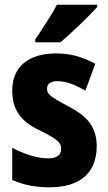

<svg xmlns="http://www.w3.org/2000/svg" viewBox="-20 -786 459 816"><path d="M393 -756V-766H222C199 -722 163 -668 130 -619V-606H237C286 -648 361 -720 393 -756ZM391 -165C391 -255 340 -298 267 -336C190 -377 180 -387 180 -409C180 -430 195 -441 224 -441C266 -441 303 -423 343 -401L385 -515C329 -545 278 -559 219 -559C102 -559 32 -503 32 -402C32 -318 69 -270 148 -232C233 -191 240 -176 240 -153C240 -127 222 -113 184 -113C135 -113 78 -133 32 -158V-21C83 1 131 10 191 10C319 10 391 -50 391 -165Z"/></svg>

Font: Noto Sans Gujarati Condensed ExtraBold
Style: Regular
Weight: 800
Width: 3
Designer: Jelle Bosma - Monotype Design Team, Universal Thirst
Foundry: Monotype Imaging Inc.
Version: Version 2.106